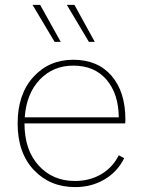

<svg xmlns="http://www.w3.org/2000/svg" viewBox="-20 -754 582 784"><path d="M228 -583H203L113 -734H144ZM367 -583H343L253 -734H284ZM492 -266Q492 -254 491 -250H80Q80 -142 137.5 -78.5Q195 -15 286 -15Q346 -15 393 -42.5Q440 -70 465 -120L487 -108Q460 -53 407 -21.5Q354 10 287 10Q184 10 118 -60Q52 -130 52 -250Q52 -369 116 -439.5Q180 -510 279 -510Q379 -510 435.5 -444.5Q492 -379 492 -266ZM279 -486Q197 -486 142.5 -429Q88 -372 81 -275H465Q464 -371 415 -428.5Q366 -486 279 -486Z"/></svg>

Font: Elaine Sans ExtraLight
Style: Regular
Weight: 275
Designer: Wei Huang
Foundry: Wei Huang
Version: Version 2.001;December 24, 2019;FontCreator 12.0.0.2547 64-b